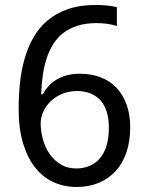

<svg xmlns="http://www.w3.org/2000/svg" viewBox="-20 -744 591 774"><path d="M55.2 -305.2Q55.2 -356.4 60.3 -407.2Q65.4 -458 78.4 -504.6Q91.3 -551.3 113.8 -591.3Q136.2 -631.3 170.9 -660.9Q205.6 -690.4 253.9 -707.3Q302.2 -724.1 367.2 -724.1Q376.5 -724.1 387.7 -723.6Q398.9 -723.1 410.4 -721.9Q421.9 -720.7 432.4 -719Q442.9 -717.3 451.2 -714.8V-639.2Q434.1 -645 412.6 -647.9Q391.1 -650.9 370.1 -650.9Q326.2 -650.9 292.7 -640.4Q259.3 -629.9 234.9 -610.8Q210.4 -591.8 194.1 -565.4Q177.7 -539.1 167.5 -507.1Q157.2 -475.1 152.3 -439Q147.5 -402.8 146 -363.8H151.9Q161.6 -381.3 175.5 -396.7Q189.5 -412.1 208 -423.1Q226.6 -434.1 249.8 -440.4Q272.9 -446.8 301.8 -446.8Q348.1 -446.8 385.7 -432.4Q423.3 -418 449.7 -390.1Q476.1 -362.3 490.5 -322Q504.9 -281.7 504.9 -230Q504.9 -174.3 489.7 -129.9Q474.6 -85.4 446.3 -54.4Q418 -23.4 377.9 -6.8Q337.9 9.8 288.1 9.8Q239.3 9.8 196.5 -9.3Q153.8 -28.3 122.6 -67.4Q91.3 -106.4 73.2 -165.5Q55.2 -224.6 55.2 -305.2ZM287.1 -64.9Q316.4 -64.9 340.6 -75Q364.7 -85 382.3 -105.2Q399.9 -125.5 409.4 -156.5Q418.9 -187.5 418.9 -230Q418.9 -264.2 410.9 -291.3Q402.8 -318.4 386.7 -337.4Q370.6 -356.4 346.4 -366.7Q322.3 -377 290 -377Q257.3 -377 230.2 -365.5Q203.1 -354 184.1 -335.7Q165 -317.4 154.5 -293.9Q144 -270.5 144 -247.1Q144 -214.4 153.1 -181.9Q162.1 -149.4 179.9 -123.5Q197.8 -97.7 224.6 -81.3Q251.5 -64.9 287.1 -64.9Z"/></svg>

Font: Battambang
Style: Regular
Weight: 400
Foundry: Danh Hong
Version: Version 2.00 February 6, 2013